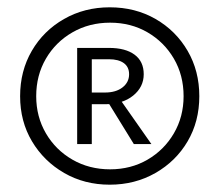

<svg xmlns="http://www.w3.org/2000/svg" viewBox="-20 -731 601 525"><path d="M280 -226Q211 -226 155.5 -258Q100 -290 67.5 -344.5Q35 -399 35 -468Q35 -537 67 -592Q99 -647 155 -679Q211 -711 280 -711Q350 -711 405.5 -679Q461 -647 493 -592Q525 -537 525 -468Q525 -399 493 -344.5Q461 -290 405 -258Q349 -226 280 -226ZM281 -268Q338 -268 383.5 -294.5Q429 -321 455.5 -366.5Q482 -412 482 -468Q482 -525 455.5 -570.5Q429 -616 383.5 -642.5Q338 -669 281 -669Q224 -669 178 -642.5Q132 -616 105.5 -570.5Q79 -525 79 -468Q79 -412 105.5 -366.5Q132 -321 178 -294.5Q224 -268 281 -268ZM191 -337V-600H278Q323 -600 348 -581.5Q373 -563 373 -528Q373 -493 344 -469.5Q315 -446 267 -446H193V-478H267Q297 -478 315 -492Q333 -506 333 -528Q333 -548 318.5 -558.5Q304 -569 278 -569H231V-337ZM346 -337 269 -462 305 -464 394 -337Z"/></svg>

Font: Ysabeau Office Medium
Style: Regular
Weight: 500
Designer: Christian Thalmann (Catharsis Fonts)
Version: Version 2.001;gftools[0.9.30]; featfreeze: tnum,lnum,ss02